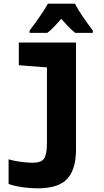

<svg xmlns="http://www.w3.org/2000/svg" viewBox="-20 -786 570 1051"><path d="M185 245Q152 245 108 239.5Q64 234 27 221V86Q60 96 99 100.5Q138 105 157 105Q206 105 221.5 82Q237 59 237 -3V-417L83 -429V-553H396V33Q396 140 348.5 192.5Q301 245 185 245ZM142 -619Q157 -638 176.5 -665Q196 -692 214 -719.5Q232 -747 242 -766H390Q407 -733 433.5 -694.5Q460 -656 488 -619V-606H392Q374 -620 355.5 -639Q337 -658 315 -683Q293 -657 274 -637.5Q255 -618 239 -606H142Z"/></svg>

Font: Noto Sans Mono Condensed Black
Style: Regular
Weight: 900
Width: 3
Designer: Monotype Design Team
Foundry: Monotype Imaging Inc.
Version: Version 2.014